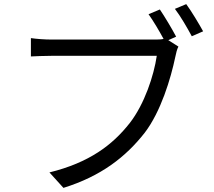

<svg xmlns="http://www.w3.org/2000/svg" viewBox="-20 -877 1040 932"><path d="M756 -831 701 -808C724 -776 753 -727 774 -688C759 -685 744 -685 731 -685H230C197 -685 157 -688 130 -692V-603C155 -604 190 -606 229 -606H741C727 -510 681 -371 610 -280C526 -173 414 -88 220 -40L288 35C471 -22 590 -115 682 -232C761 -335 809 -496 831 -601C835 -621 839 -637 846 -651L797 -682L835 -699C815 -737 779 -797 756 -831ZM884 -857 829 -834C856 -799 889 -742 911 -701L966 -725C945 -763 909 -823 884 -857Z"/></svg>

Font: Source Han Sans TC
Style: Regular
Weight: 400
Designer: Ryoko NISHIZUKA 西塚涼子 (kana, bopomofo & ideographs); Paul D. Hunt (Latin, Greek & Cyrillic); Sandoll Communications 산돌커뮤니
Foundry: Adobe
Version: Version 2.002;hotconv 1.0.116;makeotfexe 2.5.65601